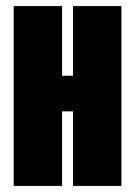

<svg xmlns="http://www.w3.org/2000/svg" viewBox="-20 -611 444 631"><path d="M25 0V-591H184V-362H220V-591H379V0H220V-245H184V0Z"/></svg>

Font: Alumni Sans Black
Style: Regular
Weight: 900
Designer: Robert E. Leuschke
Foundry: Robert E. Leuschke
Version: Version 1.018